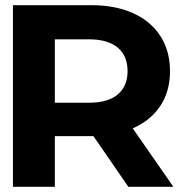

<svg xmlns="http://www.w3.org/2000/svg" viewBox="-20 -721 704 742"><path d="M476 1 341 -195H333H192V1H30V-701H333Q426 -701 494.5 -670Q563 -639 600 -581.5Q637 -524 637 -446Q637 -368 599.5 -311.5Q562 -255 493 -225L650 1ZM324 -569H192V-324H324Q397 -324 435 -356Q473 -388 473 -446Q473 -505 435 -537Q397 -569 324 -569Z"/></svg>

Font: Montserrat GRBold
Style: Regular
Weight: 700
Designer: Julieta Ulanovsky
Foundry: Julieta Ulanovsky
Version: Version 1.00 May 29, 2023, initial release